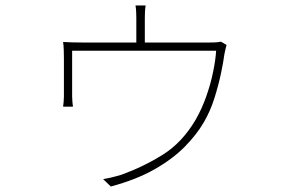

<svg xmlns="http://www.w3.org/2000/svg" viewBox="-20 -623 1040 700"><path d="M511 -603Q509 -592 508.5 -578.5Q508 -565 508 -557Q508 -549 508 -527Q508 -505 508 -481.5Q508 -458 508 -445H477Q477 -458 477 -481.5Q477 -505 477 -527Q477 -549 477 -557Q477 -565 476.5 -578.5Q476 -592 474 -603ZM806 -459Q805 -455 802.5 -445.5Q800 -436 798 -425Q795 -400 786 -357Q777 -314 762 -266Q747 -218 723 -177Q697 -132 653 -87.5Q609 -43 543 -5.5Q477 32 384 57L356 30Q368 28 380 25.5Q392 23 403.5 19.5Q415 16 423 14Q503 -15 573.5 -59Q644 -103 693 -186Q716 -226 732 -271.5Q748 -317 757 -361Q766 -405 768 -438H243Q243 -424 243 -399.5Q243 -375 243 -348.5Q243 -322 243 -301Q243 -280 243 -271Q243 -263 244 -251.5Q245 -240 246 -234H210Q211 -240 212 -251.5Q213 -263 213 -271Q213 -280 213 -298.5Q213 -317 213 -339.5Q213 -362 213 -381Q213 -400 213 -410Q213 -422 212.5 -440Q212 -458 210 -470Q224 -469 244 -468.5Q264 -468 283 -468H743Q763 -468 772.5 -469Q782 -470 786 -471Z"/></svg>

Font: Noto Sans KR Thin
Style: Regular
Weight: 100
Designer: Ryoko NISHIZUKA 西塚涼子 (kana, bopomofo & ideographs); Paul D. Hunt (Latin, Greek & Cyrillic); Sandoll Communications 산돌커뮤니
Foundry: Adobe
Version: Version 2.004-H2;hotconv 1.0.118;makeotfexe 2.5.65603